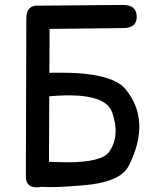

<svg xmlns="http://www.w3.org/2000/svg" viewBox="-20 -763 644 790"><path d="M130.4 7.8Q141.6 7.8 150.9 5.4Q190.9 10.3 318.4 0Q477.1 -12.7 510.3 -82Q602.5 -265.6 497.1 -395.5Q439 -466.8 210.4 -463.9Q186 -463.9 183.1 -463.4L184.1 -644Q336.4 -646 488.3 -647.5Q543.9 -647.9 542.5 -695.8Q541 -743.2 485.4 -742.7Q314.5 -741.2 143.6 -739.7Q138.7 -740.2 132.8 -740.2Q88.4 -739.3 88.4 -687L86.4 -37.6Q85.9 7.8 130.4 7.8ZM181.6 -97.2 182.6 -366.7Q411.1 -387.2 441.4 -300.8Q475.1 -205.1 429.7 -139.2Q399.9 -95.2 255.4 -95.2Q226.1 -95.7 181.6 -97.2Z"/></svg>

Font: Comic Relief
Style: Regular
Weight: 400
Designer: Jeff Davis
Foundry: Loudifier
Version: Version 1.200; ttfautohint (v1.8.4.7-5d5b)